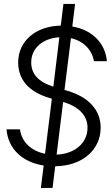

<svg xmlns="http://www.w3.org/2000/svg" viewBox="-20 -838 554 949"><path d="M182.1 90.8H239.7L252.9 -16.1C386.2 -18.1 477.5 -96.2 477.5 -207C477.5 -293.5 419.9 -357.9 312 -389.6L298.8 -393.6L330.6 -649.4C391.1 -635.7 434.6 -593.3 444.3 -535.6H508.3C500.5 -626 434.1 -690.9 337.4 -707L351.1 -818.4H293.5L280.3 -711.4C156.7 -709 69.8 -635.3 69.8 -529.3C69.8 -442.9 124.5 -382.3 228.5 -352.5L236.3 -350.1L202.6 -78.1C134.3 -91.8 87.4 -135.7 78.6 -198.7H12.2C20 -102.5 90.3 -36.1 195.8 -20ZM134.3 -529.3C134.3 -600.1 191.4 -648.9 273.4 -653.8L243.7 -409.7C170.4 -432.6 134.3 -472.2 134.3 -529.3ZM259.8 -73.7 292 -334C370.6 -311 412.6 -266.1 412.6 -207C412.6 -131.8 351.1 -77.6 259.8 -73.7Z"/></svg>

Font: Guggenheim Sans Display Light
Style: Italic
Weight: 300
Italic angle: -7°
Designer: Modified by Tom Baber under direction of Pentagram Design 2023
Foundry: rsms
Version: Version 1.001;Glyphs 3.1.2 (3151)